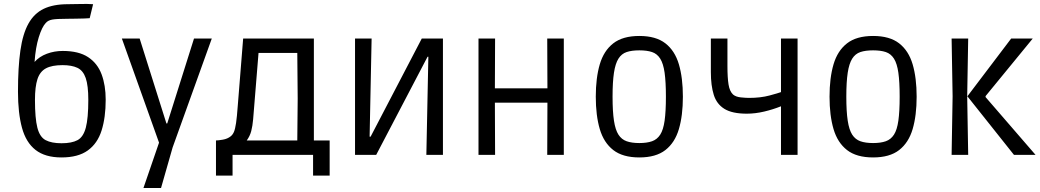

<svg xmlns="http://www.w3.org/2000/svg" viewBox="-20 -775 5203 961"><path d="M288 13Q206 13 158 -24.5Q110 -62 90 -135.5Q70 -209 70 -316Q70 -438 82 -522Q94 -606 122.5 -657Q151 -708 199 -731Q247 -754 320 -754Q355 -754 385 -755Q415 -756 446 -754L429 -684Q423 -683 403 -682.5Q383 -682 359.5 -681.5Q336 -681 318 -681Q263 -681 241.5 -677Q220 -673 209 -660Q190 -640 174 -588.5Q158 -537 153 -465Q177 -492 214.5 -506Q252 -520 294 -520Q374 -520 421 -489Q468 -458 488.5 -403Q509 -348 509 -276Q509 -187 488.5 -122Q468 -57 419.5 -22Q371 13 288 13ZM288 -58Q339 -58 368 -73.5Q397 -89 409.5 -136Q422 -183 422 -275Q422 -347 409 -384.5Q396 -422 367.5 -435.5Q339 -449 293 -449Q240 -449 210 -433Q180 -417 167.5 -379Q155 -341 155 -275Q155 -183 167 -136Q179 -89 208.5 -73.5Q238 -58 288 -58Z M698 166 776 -61 590 -582H679L813 -157H817L951 -582H1040L844 -37L786 166Z M1061 104V-72Q1072 -72 1095.5 -76Q1119 -80 1135 -93Q1145 -101 1151 -115Q1157 -129 1161.5 -159Q1166 -189 1170 -245L1197 -582H1551V-72H1630V104H1547V0H1144V104ZM1247 -178Q1244 -144 1237.5 -119Q1231 -94 1215 -72H1468L1470 -281L1468 -510H1274Z M1757 0V-582H1840L1830 -91H1835L2091 -582H2197V0H2114L2124 -491H2120L1863 0Z M2375 0V-582H2458L2457 -333H2720L2719 -582H2802V0H2719L2720 -261H2457L2458 0Z M3180 13Q3097 13 3049.5 -24Q3002 -61 2982 -129Q2962 -197 2962 -291Q2962 -385 2982 -453Q3002 -521 3049.5 -558Q3097 -595 3180 -595Q3263 -595 3310.5 -558Q3358 -521 3378 -453Q3398 -385 3398 -291Q3398 -197 3378 -129Q3358 -61 3310.5 -24Q3263 13 3180 13ZM3180 -59Q3218 -59 3243.5 -68Q3269 -77 3284.5 -101Q3300 -125 3306.5 -171Q3313 -217 3313 -291Q3313 -365 3306.5 -411Q3300 -457 3284.5 -481.5Q3269 -506 3243.5 -514.5Q3218 -523 3180 -523Q3142 -523 3116.5 -514.5Q3091 -506 3075.5 -481.5Q3060 -457 3053 -411Q3046 -365 3046 -291Q3046 -217 3053 -171Q3060 -125 3075.5 -101Q3091 -77 3116.5 -68Q3142 -59 3180 -59Z M3889 0V-243Q3849 -227 3804.5 -216.5Q3760 -206 3718 -206Q3645 -206 3606 -230Q3567 -254 3552.5 -300.5Q3538 -347 3538 -414V-582H3621V-444Q3621 -386 3626.5 -352Q3632 -318 3649 -302Q3663 -290 3688.5 -287.5Q3714 -285 3729 -285Q3787 -285 3831.5 -297Q3876 -309 3889 -314V-582H3972V0Z M4350 13Q4267 13 4219.5 -24Q4172 -61 4152 -129Q4132 -197 4132 -291Q4132 -385 4152 -453Q4172 -521 4219.5 -558Q4267 -595 4350 -595Q4433 -595 4480.5 -558Q4528 -521 4548 -453Q4568 -385 4568 -291Q4568 -197 4548 -129Q4528 -61 4480.5 -24Q4433 13 4350 13ZM4350 -59Q4388 -59 4413.5 -68Q4439 -77 4454.5 -101Q4470 -125 4476.5 -171Q4483 -217 4483 -291Q4483 -365 4476.5 -411Q4470 -457 4454.5 -481.5Q4439 -506 4413.5 -514.5Q4388 -523 4350 -523Q4312 -523 4286.5 -514.5Q4261 -506 4245.5 -481.5Q4230 -457 4223 -411Q4216 -365 4216 -291Q4216 -217 4223 -171Q4230 -125 4245.5 -101Q4261 -77 4286.5 -68Q4312 -59 4350 -59Z M5055 0 4822 -293 5041 -582H5149L4913 -294V-289L5163 0ZM4743 0 4748 -293 4743 -582H4826L4821 -293L4826 0Z"/></svg>

Font: Ruda
Style: Regular
Weight: 400
Designer: Mariela Monsalve and Angelina Sanchez
Foundry: Mariela Monsalve and Angelina Sanchez
Version: Version 2.000